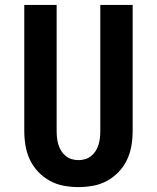

<svg xmlns="http://www.w3.org/2000/svg" viewBox="-20 -755 640 783"><path d="M300 8Q270 8 240 2.5Q210 -3 183.5 -17.5Q157 -32 136 -54Q115 -76 102 -103.5Q89 -131 84 -161Q79 -191 79 -221V-735H211V-221Q211 -207 212.5 -193Q214 -179 218 -165.5Q222 -152 229.5 -140Q237 -128 248 -119Q259 -110 272.5 -106Q286 -102 300 -102Q314 -102 327.5 -106Q341 -110 352 -119Q363 -128 370.5 -140Q378 -152 382 -165.5Q386 -179 387.5 -193Q389 -207 389 -221V-735H521V-221Q521 -191 516 -161Q511 -131 498 -103.5Q485 -76 464 -54Q443 -32 416.5 -17.5Q390 -3 360 2.5Q330 8 300 8Z"/></svg>

Font: Iosevka Extrabold Extended
Style: Regular
Weight: 800
Width: 7
Monospace: yes
Designer: Belleve Invis
Foundry: Belleve Invis
Version: Version 32.5.0; ttfautohint (v1.8.4)